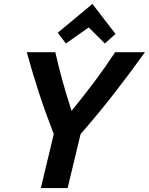

<svg xmlns="http://www.w3.org/2000/svg" viewBox="-20 -959 759 979"><path d="M188.2 0 254.2 -275.2Q233.8 -327.8 215 -379.8Q196.2 -431.8 179.4 -483.4Q162.5 -535 146.8 -587.6Q131 -640.2 116.5 -693H262Q279 -618 299.6 -543.5Q320.2 -469 345 -394Q375.2 -431.2 404.2 -467.9Q433.2 -504.5 460.9 -541.5Q488.5 -578.5 515 -616.1Q541.5 -653.8 567.2 -693H719.2Q679 -637 639.9 -584.6Q600.8 -532.2 560.9 -481.1Q521 -430 479 -379.1Q437 -328.2 390.8 -275.2L324.8 0ZM316 -737.2 274.5 -792 451.2 -939 569 -785.8 514.8 -737.2 432.2 -819.2Z"/></svg>

Font: Ubuntu Sans
Style: Italic
Weight: 400
Italic angle: -13.5°
Designer: Dalton Maag Ltd
Foundry: Dalton Maag Ltd
Version: Version 1.006